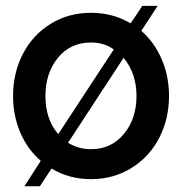

<svg xmlns="http://www.w3.org/2000/svg" viewBox="-20 -608 624 660"><path d="M465.8 -502Q511.2 -461.9 536.1 -403.8Q561 -345.7 561 -277.8Q561 -199.2 527.3 -134Q493.7 -68.8 431.9 -30.5Q370.1 7.8 293 7.8Q216.8 7.8 157.2 -28.8L117.2 32.2H64L120.1 -55.2Q74.7 -94.2 49.8 -152.3Q24.9 -210.4 24.9 -277.8Q24.9 -357.4 58.6 -422.6Q92.3 -487.8 153.8 -525.9Q215.3 -564 293 -564Q367.7 -564 429.2 -527.8L469.2 -587.9H522ZM136.2 -277.8Q136.2 -197.8 180.2 -147L371.1 -438Q338.4 -461.9 293 -461.9Q222.2 -461.9 179.2 -409.4Q136.2 -356.9 136.2 -277.8ZM293 -95.2Q362.8 -95.2 406 -147.7Q449.2 -200.2 449.2 -277.8Q449.2 -356 404.8 -409.2L213.9 -117.2Q249.5 -95.2 293 -95.2Z"/></svg>

Font: Oakes Grotesk Medium
Style: Regular
Weight: 500
Designer: Samuel Oakes
Foundry: Samuel Oakes
Version: Version 1.000;PS 001.000;hotconv 1.0.88;makeotf.lib2.5.64775